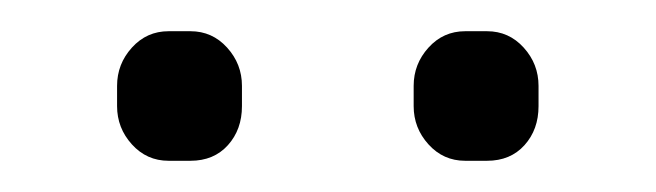

<svg xmlns="http://www.w3.org/2000/svg" viewBox="-20 -675 420 123"><path d="M55 -607V-620Q55 -634 64.5 -644.5Q74 -655 88 -655H102Q116 -655 125.5 -644.5Q135 -634 135 -620V-607Q135 -592 126 -582Q117 -572 102 -572H88Q74 -572 64.5 -582.5Q55 -593 55 -607ZM245 -607V-620Q245 -634 254.5 -644.5Q264 -655 278 -655H292Q306 -655 315.5 -644.5Q325 -634 325 -620V-607Q325 -592 316 -582Q307 -572 292 -572H278Q264 -572 254.5 -582.5Q245 -593 245 -607Z"/></svg>

Font: Mitr ExtraLight
Style: Regular
Weight: 275
Designer: Thanarat Vachiruckul
Foundry: Cadson Demak Co.,Ltd.
Version: Version 1.001